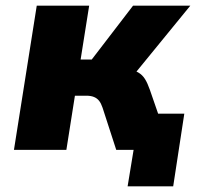

<svg xmlns="http://www.w3.org/2000/svg" viewBox="-20 -526 734 674"><path d="M428 128 449 0H409L429 -127H627L588 128ZM29 0 109 -506H293L263 -317H302L447 -506H648L434 -244L426 -284Q451 -280 465.5 -271.5Q480 -263 489 -248.5Q498 -234 506 -211L579 0H388L340 -148Q335 -163 328 -172Q321 -181 310 -185.5Q299 -190 284 -190H243L213 0Z"/></svg>

Font: Nunito Sans 7pt SemiCondensed Black
Style: Italic
Weight: 900
Width: 4
Italic angle: -9°
Designer: Vernon Adams
Foundry: Vernon Adams
Version: Version 3.101;gftools[0.9.27]